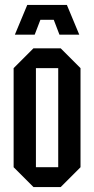

<svg xmlns="http://www.w3.org/2000/svg" viewBox="-20 -755 380 775"><path d="M35 -80V-480L115 -560H225L305 -480V-80L225 0H115ZM125 -80H215V-480H125ZM120 -615H40L90 -735H250L300 -615H220L197 -675H143Z"/></svg>

Font: Tektur Condensed
Style: Regular
Weight: 400
Width: 3
Designer: Adam Jagosz
Foundry: Adam Jagosz
Version: Version 1.005;gftools[0.9.30]